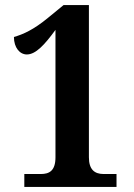

<svg xmlns="http://www.w3.org/2000/svg" viewBox="-20 -738 529 758"><path d="M76 0H440V-51H389C352 -51 331 -70 331 -117V-718H231L170 -668C112 -620 70 -602 35 -592C35 -550 58 -523 86 -523C121 -523 156 -561 199 -620V-117C199 -63 174 -51 141 -51H76Z"/></svg>

Font: Noto Serif Devanagari Condensed
Style: Bold
Weight: 700
Width: 3
Designer: Universal Thirst, Indian Type Foundry and the Monotype Design Team
Foundry: Monotype Imaging Inc.
Version: Version 2.004